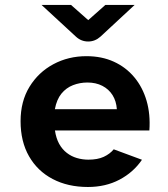

<svg xmlns="http://www.w3.org/2000/svg" viewBox="-20 -734 672 766"><path d="M330.8 12Q250.7 12 190.2 -19.8Q129.6 -51.5 95.9 -110.4Q62.1 -169.3 62.1 -250.5Q62.1 -329.7 97.7 -387.8Q133.3 -445.9 193 -477.9Q252.8 -509.9 324.9 -509.9Q386 -509.9 434.3 -487.8Q482.6 -465.7 515.8 -425.8Q549 -386 564.8 -332Q580.5 -277.9 575.9 -213.5H199.2Q203.9 -182.2 216 -160.2Q228.2 -138.2 246.5 -124.1Q264.8 -109.9 286.9 -103.5Q308.9 -97 332.7 -97Q369.3 -97 394 -108.4Q418.6 -119.9 433.7 -138.3L546.4 -96.6Q512 -46.3 456.7 -17.2Q401.4 12 330.8 12ZM198.9 -298.4H446.2Q443.9 -330.9 428.9 -354.7Q413.9 -378.4 388.2 -391.6Q362.6 -404.8 328.8 -404.8Q298.5 -404.8 271.4 -394.3Q244.2 -383.8 225.1 -360.5Q206.1 -337.1 198.9 -298.4ZM331.7 -568.4Q303.8 -568.4 282.8 -587.9L145.7 -714.4H263.3L332 -653.7L400.5 -714.4H517.2L380.9 -587.9Q359.2 -568.4 331.7 -568.4Z"/></svg>

Font: Atkinson Hyperlegible Mono ExtraLight
Style: Regular
Weight: 200
Monospace: yes
Designer: Elliott Scott, Megan Eiswerth, Linus Boman, Theodore Petrosky, Letters from Sweden
Foundry: Applied Design Works, Letters from Sweden
Version: Version 2.001